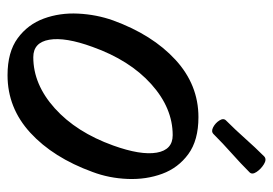

<svg xmlns="http://www.w3.org/2000/svg" viewBox="-130 -572 741 522"><g transform="rotate(90 241.0 -310.5)"><path d="M184 40Q121 40 83.5 12.5Q46 -15 30 -58.5Q14 -102 16.5 -152Q19 -202 35 -247Q74 -354 142 -416.5Q210 -479 298 -479Q361 -479 398.5 -451.5Q436 -424 452 -380.5Q468 -337 466 -286.5Q464 -236 447 -191Q408 -84 340.5 -22Q273 40 184 40ZM135 -30Q209 -30 274 -88.5Q339 -147 375 -247Q402 -322 394.5 -365.5Q387 -409 347 -409Q273 -409 208 -350.5Q143 -292 107 -191Q80 -117 87.5 -73.5Q95 -30 135 -30ZM307 -554Q333 -580 356.5 -606.5Q380 -633 405 -658Q413 -665 426 -657Q439 -649 447 -637Q455 -625 448 -618Q423 -593 396.5 -569.5Q370 -546 344 -520Q337 -513 325.5 -519Q314 -525 307 -536Q300 -547 307 -554Z"/></g></svg>

Font: Story Script
Style: Regular
Weight: 400
Designer: Lana Roulhac, Ben Buysse
Version: Version 1.000; ttfautohint (v1.8.4.7-5d5b)